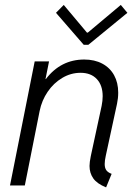

<svg xmlns="http://www.w3.org/2000/svg" viewBox="-20 -770 567 797"><path d="M351.6 -81.1Q351.6 -96.2 356.9 -122.1L401.9 -330.6Q406.2 -352.1 406.2 -370.6Q406.2 -416 381.8 -441.9Q357.4 -467.8 314.5 -467.8Q273.9 -467.8 238.3 -446.5Q202.6 -425.3 178 -389.2Q153.3 -353 144.5 -309.1L83 0H21.5L124 -515.1H183.6L168.9 -441.9H170.4Q232.4 -522.9 329.6 -522.9Q372.6 -522.9 404.5 -505.9Q436.5 -488.8 453.6 -457.8Q470.7 -426.8 470.7 -385.3Q470.7 -362.3 465.8 -339.4L418.9 -122.6Q414.6 -103 414.6 -88.9Q414.6 -73.2 421.1 -63.7Q427.7 -54.2 443.4 -48.3L420.4 7.8Q382.8 -7.3 367.2 -29.5Q351.6 -51.8 351.6 -81.1ZM212.4 -716.8 244.6 -749.5 340.8 -634.8H344.7L481.4 -749.5L508.8 -716.8L346.7 -584H327.6Z"/></svg>

Font: Reddit Sans Fudge Light Italic
Style: Regular
Weight: 300
Italic angle: -11.25°
Designer: Stephen Hutchings
Version: Version 1.013